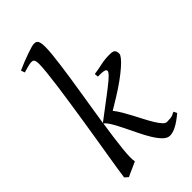

<svg xmlns="http://www.w3.org/2000/svg" viewBox="-233 -814 906 906"><g transform="rotate(-45 219.5 -361.0)"><path d="M214.8 -691.9Q214.8 -672.9 211.9 -644.3Q209 -615.7 204.3 -580.1Q199.7 -544.4 193.4 -503.7Q187 -462.9 180.2 -419.9Q173.3 -377 166.3 -333Q159.2 -289.1 152.8 -247.6L257.8 -327.1Q291.5 -352.5 313 -370.6Q334.5 -388.7 340.6 -399.7Q346.7 -410.6 335.2 -415.3Q323.7 -419.9 291 -418.9L289.1 -438Q317.9 -441.9 344.5 -448Q371.1 -454.1 401.9 -454.1Q425.3 -454.1 432.1 -447.3Q439 -440.4 439 -423.8Q439 -416.5 428.5 -403.3Q418 -390.1 397.7 -372.3Q377.4 -354.5 348.6 -333.5Q319.8 -312.5 283.2 -290L226.1 -255.4Q238.8 -239.7 252 -217.5Q265.1 -195.3 277.8 -171.1Q290.5 -147 303 -123Q315.4 -99.1 327.1 -80.1Q338.9 -61 349.6 -49.1Q360.4 -37.1 370.1 -37.1Q381.3 -37.1 394.3 -38.3Q407.2 -39.6 425.8 -49.8L434.1 -33.2Q401.9 -5.9 377.7 6.6Q353.5 19 335 19Q317.4 19 300.8 2.4Q284.2 -14.2 268.3 -40Q252.4 -65.9 237.3 -97.2Q222.2 -128.4 207.8 -157.7Q193.4 -187 179.7 -210.7Q166 -234.4 152.8 -244.6Q146.5 -203.1 141.4 -165.5Q136.2 -127.9 133.1 -97.4Q129.9 -66.9 129.4 -45.2Q128.9 -23.4 131.8 -13.2Q125 -9.8 115 -5.4Q105 -1 94.7 3.7Q84.5 8.3 74.7 12.5Q64.9 16.6 59.1 20L42 4.9Q43.9 -9.3 48.8 -41.3Q53.7 -73.2 60.8 -116.5Q67.9 -159.7 76.4 -211.4Q85 -263.2 93.3 -316.9Q101.6 -370.6 109.6 -423.3Q117.7 -476.1 123.8 -521.5Q129.9 -566.9 133.5 -602.1Q137.2 -637.2 137.2 -655.8Q137.2 -668 135.7 -674.8Q134.3 -681.6 131.3 -685.1Q128.4 -688.5 124 -689.2Q119.6 -689.9 113.8 -689.9Q109.9 -689.9 101.1 -687.7Q92.3 -685.5 83.5 -683.1Q73.2 -680.2 61 -676.8L54.2 -695.8Q74.7 -705.1 95.7 -713.4Q116.7 -721.7 134.8 -728Q152.8 -734.4 166.5 -738.3Q180.2 -742.2 186 -742.2Q192.9 -742.2 198.2 -740.7Q203.6 -739.3 207.3 -734.1Q210.9 -729 212.9 -719Q214.8 -709 214.8 -691.9Z"/></g></svg>

Font: Gentium Plus Phon
Style: Italic
Weight: 400
Italic angle: -8°
Designer: J. Victor Gaultney, Annie Olsen, Iska Routamaa, Becca Hirsbrunner
Foundry: SIL International
Version: Version 5.000